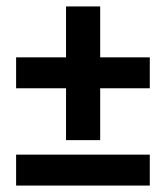

<svg xmlns="http://www.w3.org/2000/svg" viewBox="-20 -616 515 596"><path d="M291 -438H445V-342H291V-181H185V-342H30V-438H185V-596H291ZM445 -40H30V-136H445Z"/></svg>

Font: Akshar Medium
Style: Regular
Weight: 500
Designer: Tall Chai
Foundry: Tall Chai
Version: Version 1.000